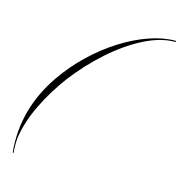

<svg xmlns="http://www.w3.org/2000/svg" viewBox="-99 -573 789 833"><g transform="rotate(15 295.5 -156.5)"><path d="M31 167Q13 -23 127 -189Q171 -253 227.5 -307Q284 -361 346.5 -400.5Q409 -440 471 -461.5Q533 -483 588 -483Q591 -483 591 -480.5Q591 -478 588 -478Q523 -478 449.5 -440.5Q376 -403 305 -340Q234 -277 175 -200Q121 -128 83.5 -50.5Q46 27 35 100Q32 134 35 166Q35 169 33.5 169.5Q32 170 31 167Z"/></g></svg>

Font: Ballet 24pt
Style: Regular
Weight: 400
Designer: Maximiliano R. Sproviero
Foundry: Omnibus-Type
Version: Version 1.100